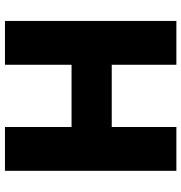

<svg xmlns="http://www.w3.org/2000/svg" viewBox="2 -750 748 793"><g transform="rotate(-90 376.5 -354.0)"><path d="M67 0V-708H248V-433H505V-708H686V0H505V-267H248V0Z"/></g></svg>

Font: Onest Black
Style: Regular
Weight: 900
Designer: Dmitri Voloshin, Andrey Kudryavtsev
Foundry: Dmitri Voloshin, Andrey Kudryavtsev
Version: Version 1.000;gftools[0.9.33]